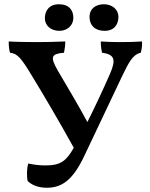

<svg xmlns="http://www.w3.org/2000/svg" viewBox="-20 -874 705 903"><path d="M259 -729C297 -729 325 -755 325 -790C325 -826 305 -854 257 -854C210 -854 191 -822 191 -788C191 -755 218 -729 259 -729ZM472 -729C520 -729 537 -762 537 -795C537 -829 508 -854 469 -854C429 -854 401 -832 401 -795C401 -756 425 -729 472 -729ZM648 -679C621 -677 578 -676 547 -676C515 -676 481 -677 454 -679C454 -661 456 -642 460 -626C522 -618 525 -591 497 -526C462 -446 427 -372 391 -300C340 -394 316 -432 253 -540C214 -607 221 -621 281 -626C284 -641 287 -660 287 -679C241 -677 186 -676 154 -676C114 -676 49 -677 21 -679C21 -662 22 -643 27 -626C63 -622 80 -601 134 -511C184 -429 254 -311 327 -179C292 -118 267 -96 194 -96C162 -96 136 -100 113 -105C106 -84 105 -44 110 -23C125 -8 153 9 200 9C269 9 322 -24 378 -144L553 -513C585 -579 603 -617 642 -626C647 -643 649 -660 648 -679Z"/></svg>

Font: Vollkorn Semibold
Style: Regular
Weight: 600
Designer: Friedrich Althausen
Foundry: Friedrich Althausen
Version: Version 4.015;PS 004.015;hotconv 1.0.88;makeotf.lib2.5.64775